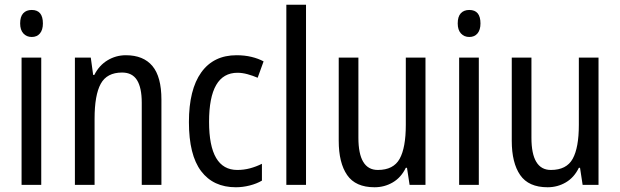

<svg xmlns="http://www.w3.org/2000/svg" viewBox="-20 -780 2616 810"><path d="M114 -738Q161 -738 161 -681Q161 -654 148.5 -639Q136 -624 114 -624Q92 -624 78.5 -639Q65 -654 65 -681Q65 -710 78 -724Q91 -738 114 -738ZM154 -537V0H71V-537Z M511 -547Q585 -547 623 -501.5Q661 -456 661 -360V0H578V-347Q578 -410 558 -442Q538 -474 495 -474Q431 -474 405 -426.5Q379 -379 379 -279V0H296V-537H363L373 -464H378Q398 -504 433.5 -525.5Q469 -547 511 -547Z M975 10Q880 10 828.5 -58Q777 -126 777 -265Q777 -402 829 -474.5Q881 -547 978 -547Q1012 -547 1041 -540Q1070 -533 1092 -521L1067 -452Q1046 -461 1024 -467Q1002 -473 982 -473Q862 -473 862 -266Q862 -63 981 -63Q1009 -63 1035 -70Q1061 -77 1085 -89V-18Q1063 -5 1033.5 2.5Q1004 10 975 10Z M1271 0H1188V-760H1271Z M1775 -537V0H1708L1697 -72H1692Q1672 -31 1637 -10.5Q1602 10 1560 10Q1480 10 1444.5 -41.5Q1409 -93 1409 -186V-537H1492V-199Q1492 -63 1574 -63Q1640 -63 1666 -110Q1692 -157 1692 -253V-537Z M1960 -738Q2007 -738 2007 -681Q2007 -654 1994.5 -639Q1982 -624 1960 -624Q1938 -624 1924.5 -639Q1911 -654 1911 -681Q1911 -710 1924 -724Q1937 -738 1960 -738ZM2000 -537V0H1917V-537Z M2505 -537V0H2438L2427 -72H2422Q2402 -31 2367 -10.5Q2332 10 2290 10Q2210 10 2174.5 -41.5Q2139 -93 2139 -186V-537H2222V-199Q2222 -63 2304 -63Q2370 -63 2396 -110Q2422 -157 2422 -253V-537Z"/></svg>

Font: Noto Sans Thai Cond
Style: Regular
Weight: 400
Width: 3
Designer: Monotype Design Team
Foundry: Monotype Imaging Inc.
Version: Version 2.002; ttfautohint (v1.8.4.7-5d5b)